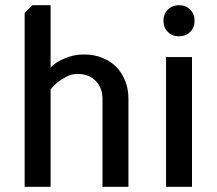

<svg xmlns="http://www.w3.org/2000/svg" viewBox="-20 -720 835 740"><path d="M175 -700V-460Q189 -474 208 -485Q225 -494 249 -502Q273 -510 305 -510Q342 -510 373.5 -497.5Q405 -485 427.5 -462.5Q450 -440 462.5 -408.5Q475 -377 475 -340V0H375V-340Q375 -382 348.5 -408.5Q322 -435 280 -435Q257 -435 238 -425.5Q219 -416 205 -405Q188 -392 175 -375V0H75V-670L105 -700Z M720 -500V0H620V-500ZM730 -640Q730 -614 713 -597Q696 -580 670 -580Q644 -580 627 -597Q610 -614 610 -640Q610 -666 627 -683Q644 -700 670 -700Q696 -700 713 -683Q730 -666 730 -640Z"/></svg>

Font: Scada
Style: Regular
Weight: 400
Designer: Jovanny Lemonad
Foundry: Jovanny Lemonad
Version: Version 3.005; ttfautohint (v0.91) -l 8 -r 50 -G 200 -x 0 -w